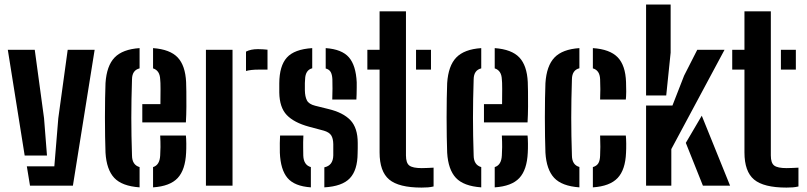

<svg xmlns="http://www.w3.org/2000/svg" viewBox="-20 -820 3564 848"><path d="M14.5 -600H133.5L174.5 -298L187.5 -133H89ZM98.5 -85.5H220L237.5 -298L279 -600H398L302 0H112.5Z M446 -145.5Q445 -175 444.2 -216Q443.5 -257 443.5 -301.2Q443.5 -345.5 444.2 -385.5Q445 -425.5 446 -453Q451 -529.5 486.2 -566Q521.5 -602.5 596.5 -607.5V-518Q563.5 -510 563 -469.5Q560 -377.5 560 -300Q560 -222.5 563 -133Q563.5 -91.5 596.5 -82V7.5Q518.5 2 484.5 -34.5Q450.5 -71 446 -145.5ZM608.5 -279.5V-360H688.5Q689 -394.5 689 -426.8Q689 -459 687.5 -469.5Q686 -508.5 656 -518V-607.5Q731 -602 764.8 -566.2Q798.5 -530.5 802 -457.5Q802.5 -445.5 803 -415.8Q803.5 -386 803.2 -349Q803 -312 801 -279.5ZM656 7.5V-82Q685.5 -91 687.5 -133.5Q688.5 -148.5 688.8 -170.5Q689 -192.5 687.5 -221.5H801Q802.5 -210 802.8 -186Q803 -162 802 -145.5Q798.5 -70 764.8 -33.8Q731 2.5 656 7.5Z M1066.5 -506.5V-592Q1087 -603 1119.5 -603Q1131 -603 1142 -602.2Q1153 -601.5 1161.5 -600.5V-512.5H1121Q1088.5 -512.5 1066.5 -506.5ZM889.5 0V-600H1007V0Z M1412.5 7.5V-81Q1451 -89 1452 -133.5Q1452 -147.5 1452 -153.5Q1452 -159.5 1452 -165.2Q1452 -171 1452 -183.5Q1451.5 -208.5 1442.8 -222.2Q1434 -236 1410 -243L1344.5 -260.5Q1278.5 -278.5 1246.5 -312Q1214.5 -345.5 1213.5 -411.5Q1213.5 -434.5 1213.5 -452.5Q1214 -529 1247 -565.8Q1280 -602.5 1359 -607.5V-518.5Q1328.5 -510.5 1327.5 -469.5Q1327 -464 1326.5 -453Q1326 -442 1326.5 -421.5Q1327 -393.5 1335.5 -376.8Q1344 -360 1372 -353L1430.5 -338.5Q1495.5 -323 1527.8 -289Q1560 -255 1560 -188.5Q1560 -176 1560 -165.5Q1560 -155 1559.5 -142.5Q1559 -68.5 1525.2 -32.8Q1491.5 3 1412.5 7.5ZM1447.5 -380.5Q1448.5 -401 1448.5 -428Q1448.5 -455 1448 -470Q1447 -490.5 1440.5 -502Q1434 -513.5 1418.5 -517.5V-607.5Q1490 -602.5 1521 -566.8Q1552 -531 1555.5 -456.5Q1555.5 -449 1555.5 -433.8Q1555.5 -418.5 1555 -403.2Q1554.5 -388 1554 -380.5ZM1216 -145.5Q1215.5 -168 1215.8 -188Q1216 -208 1217 -221.5H1320Q1318.5 -189.5 1319 -169Q1319.5 -148.5 1319.5 -133Q1321 -91 1353 -82V7.5Q1280.5 2.5 1249.8 -34Q1219 -70.5 1216 -145.5Z M1602.5 -512.5V-600H1656.5V-770H1773V-133.5Q1773 -100 1788 -88.8Q1803 -77.5 1842.5 -77.5Q1857 -77.5 1868.5 -78.2Q1880 -79 1895 -79.5V3.5Q1883 6.5 1870 7.5Q1857 8.5 1842 8.5Q1741.5 8.5 1699 -27Q1656.5 -62.5 1656.5 -147V-512.5ZM1817.5 -512.5V-600H1883.5V-512.5Z M1955 -145.5Q1954 -175 1953.2 -216Q1952.5 -257 1952.5 -301.2Q1952.5 -345.5 1953.2 -385.5Q1954 -425.5 1955 -453Q1960 -529.5 1995.2 -566Q2030.5 -602.5 2105.5 -607.5V-518Q2072.5 -510 2072 -469.5Q2069 -377.5 2069 -300Q2069 -222.5 2072 -133Q2072.5 -91.5 2105.5 -82V7.5Q2027.5 2 1993.5 -34.5Q1959.5 -71 1955 -145.5ZM2117.5 -279.5V-360H2197.5Q2198 -394.5 2198 -426.8Q2198 -459 2196.5 -469.5Q2195 -508.5 2165 -518V-607.5Q2240 -602 2273.8 -566.2Q2307.5 -530.5 2311 -457.5Q2311.5 -445.5 2312 -415.8Q2312.5 -386 2312.2 -349Q2312 -312 2310 -279.5ZM2165 7.5V-82Q2194.5 -91 2196.5 -133.5Q2197.5 -148.5 2197.8 -170.5Q2198 -192.5 2196.5 -221.5H2310Q2311.5 -210 2311.8 -186Q2312 -162 2311 -145.5Q2307.5 -70 2273.8 -33.8Q2240 2.5 2165 7.5Z M2389 -145.5Q2388 -175 2387.2 -216Q2386.5 -257 2386.5 -301.2Q2386.5 -345.5 2387.2 -385.5Q2388 -425.5 2389 -453Q2394 -529.5 2429 -566Q2464 -602.5 2539 -607.5V-518.5Q2506.5 -510.5 2506 -469.5Q2503 -377.5 2503 -300Q2503 -222.5 2506 -133Q2506.5 -91.5 2539 -82.5V7.5Q2461.5 2 2427.5 -34.5Q2393.5 -71 2389 -145.5ZM2630.5 -380.5Q2631.5 -399.5 2631.5 -425.8Q2631.5 -452 2630.5 -470Q2629 -509.5 2598.5 -518V-607.5Q2673.5 -602.5 2708 -567Q2742.5 -531.5 2745 -457.5Q2746 -439 2745.8 -415.5Q2745.5 -392 2744 -380.5ZM2598.5 7.5V-82Q2615.5 -87 2622.8 -99.2Q2630 -111.5 2630.5 -133.5Q2631.5 -151.5 2631.5 -171.8Q2631.5 -192 2630.5 -221.5H2744Q2745.5 -209.5 2745.8 -186Q2746 -162.5 2745 -145.5Q2742 -70 2707.8 -33.8Q2673.5 2.5 2598.5 7.5Z M2833.5 -398.5V-800H2942V-587.5L2922.5 -398.5ZM2833.5 0V-354H2950L3001.5 -486L3059.5 -600H3180L2945 -161.5V0ZM3009 -189 3079.5 -309 3204.5 0H3084.5Z M3214 -512.5V-600H3268V-770H3384.5V-133.5Q3384.5 -100 3399.5 -88.8Q3414.5 -77.5 3454 -77.5Q3468.5 -77.5 3480 -78.2Q3491.5 -79 3506.5 -79.5V3.5Q3494.5 6.5 3481.5 7.5Q3468.5 8.5 3453.5 8.5Q3353 8.5 3310.5 -27Q3268 -62.5 3268 -147V-512.5ZM3429 -512.5V-600H3495V-512.5Z"/></svg>

Font: Big Shoulders Stencil Text
Style: Bold
Weight: 700
Designer: Patric King
Foundry: XO Type Co
Version: Version 1.000